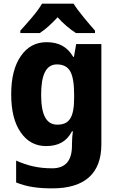

<svg xmlns="http://www.w3.org/2000/svg" viewBox="-20 -786 640 1046"><path d="M233.9 -556.2C175.3 -556.2 128.4 -531.2 93.8 -481C58.6 -430.7 41 -361.3 41 -272C41 -183.6 58.1 -114.3 92.8 -64.9C127 -15.1 172.9 9.8 231 9.8C295.9 9.8 342.8 -13.7 372.1 -70.8H377C374.5 -52.7 372.1 -25.4 372.1 -3.9V6.8C372.1 89.4 336.9 130.9 264.2 130.9C188 130.9 130.9 116.7 67.9 88.9V208C126.5 231.9 186.5 240.2 265.1 240.2C443.4 240.2 532.2 157.2 532.2 1V-545.9H395L382.8 -476.1H378.9C348.1 -529.3 302.2 -556.2 233.9 -556.2ZM290 -435.1C324.7 -435.1 348.6 -422.4 362.8 -397C377 -371.6 383.8 -329.6 383.8 -271V-252.9C383.8 -145 356.9 -106.9 292 -106.9C231.9 -106.9 204.1 -160.6 204.1 -270C204.1 -379.4 231.4 -435.1 290 -435.1ZM209 -766.1C195.8 -743.2 176.8 -717.8 152.8 -689.5C128.9 -661.1 107.9 -637.7 90.8 -619.1V-606H196.8C230 -627.4 260.3 -656.2 293.9 -691.9C325.7 -656.2 360.4 -627.4 393.6 -606H497.6V-619.1C481.4 -637.2 461.9 -660.2 438 -689C414.1 -717.8 395 -743.2 380.9 -766.1Z"/></svg>

Font: Avrile Sans
Style: Bold
Weight: 700
Designer: Monotype Design Team, Google (font), Stefan Peev (BGR Cyrillic), Cristiano Sobral (main changes)
Foundry: The Avrile Sans Project Authors
Version: Version 3.110